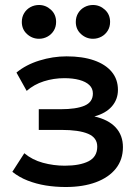

<svg xmlns="http://www.w3.org/2000/svg" viewBox="-20 -738 556 770"><path d="M243.5 12Q202 12 163.5 5.8Q125 -0.5 91 -13.8Q57 -27 29.5 -49L77.5 -123.5Q109 -97 152 -85.2Q195 -73.5 239.5 -73.5Q300 -73.5 335 -91.2Q370 -109 370 -150Q370 -186 333.2 -201.5Q296.5 -217 226.5 -217H135.5V-300H223.5Q285.5 -300 319 -314.2Q352.5 -328.5 352.5 -363Q352.5 -383.5 338.2 -397Q324 -410.5 298.2 -417.5Q272.5 -424.5 238 -424.5Q195.5 -424.5 156 -412Q116.5 -399.5 87 -373.5L46 -447Q84 -478.5 138 -495.2Q192 -512 247 -512Q311 -512 357 -496Q403 -480 428 -450Q453 -420 453 -377.5Q453 -339.5 428.8 -311.5Q404.5 -283.5 358.5 -271Q414.5 -258.5 443.8 -227Q473 -195.5 473 -148Q473 -98 444.8 -62.2Q416.5 -26.5 364.8 -7.2Q313 12 243.5 12ZM136.5 -582.5Q109 -582.5 88.2 -601.5Q67.5 -620.5 67.5 -650Q67.5 -670 77 -685.5Q86.5 -701 102.2 -709.5Q118 -718 136.5 -718Q163.5 -718 184.2 -699Q205 -680 205 -650Q205 -630 195.5 -614.8Q186 -599.5 170.2 -591Q154.5 -582.5 136.5 -582.5ZM353 -582.5Q325.5 -582.5 304.8 -601.5Q284 -620.5 284 -650Q284 -670 293.5 -685.5Q303 -701 318.8 -709.5Q334.5 -718 353 -718Q380 -718 400.8 -699Q421.5 -680 421.5 -650Q421.5 -630 412 -614.8Q402.5 -599.5 386.8 -591Q371 -582.5 353 -582.5Z"/></svg>

Font: Geologica EX
Style: Regular
Weight: 400
Designer: Sindre Bremnes, Frode Helland
Foundry: Monokrom Skriftforlag AS
Version: Version 1.010;gftools[0.9.28]